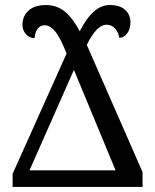

<svg xmlns="http://www.w3.org/2000/svg" viewBox="-20 -741 614 761"><path d="M30 -52 244 -529Q218 -594 198 -617.5Q178 -641 156 -641Q141 -641 130 -628Q119 -615 117 -590Q97 -590 83 -605.5Q69 -621 69 -642Q69 -677 93 -699Q117 -721 162 -721Q205 -721 236.5 -695.5Q268 -670 296 -617Q322 -668 351 -694.5Q380 -721 416 -721Q455 -721 476 -702Q497 -683 497 -652Q497 -625 483.5 -608Q470 -591 453 -591Q449 -614 435.5 -628.5Q422 -643 402 -643Q363 -643 324 -563L545 -59V0H30ZM438 -66 273 -464 97 -66Z"/></svg>

Font: Noto Serif Narrow
Style: Regular
Weight: 400
Width: 4
Designer: Monotype Design Team
Foundry: Monotype Imaging Inc.
Version: Version 1.001